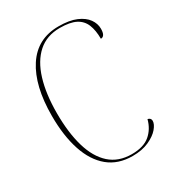

<svg xmlns="http://www.w3.org/2000/svg" viewBox="-177 -828 859 943"><g transform="rotate(-30 252.5 -357.0)"><path d="M298 10Q216 10 161.5 -35Q107 -80 79.5 -163Q52 -246 52 -359Q52 -529 115.5 -626.5Q179 -724 300 -724Q361 -724 399.5 -707.5Q438 -691 456.5 -665Q475 -639 475 -610Q475 -567 450 -567Q450 -615 436.5 -648Q423 -681 391 -697.5Q359 -714 301 -714Q227 -714 178 -670.5Q129 -627 104.5 -547Q80 -467 80 -358Q80 -248 103.5 -167.5Q127 -87 175.5 -43.5Q224 0 299 0Q366 0 402 -30.5Q438 -61 451 -111Q469 -107 469 -91Q469 -72 449 -48.5Q429 -25 390.5 -7.5Q352 10 298 10Z"/></g></svg>

Font: Noto Serif Display SemiCondensed Thin
Style: Regular
Weight: 100
Width: 4
Designer: Monotype Design Team
Foundry: Monotype Imaging Inc.
Version: Version 2.009